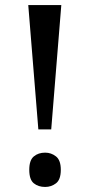

<svg xmlns="http://www.w3.org/2000/svg" viewBox="-20 -734 341 761"><path d="M132 -221 92 -714H223L183 -221ZM159 7Q132 7 114 -7.5Q96 -22 96 -61Q96 -99 114 -114Q132 -129 159 -129Q183 -129 202 -114Q221 -99 221 -61Q221 -22 202 -7.5Q183 7 159 7Z"/></svg>

Font: Noto Serif ExtraCondensed SemiBold
Style: Regular
Weight: 600
Width: 2
Designer: Monotype Design Team
Foundry: Monotype Imaging Inc.
Version: Version 2.015; ttfautohint (v1.8.4.7-5d5b)